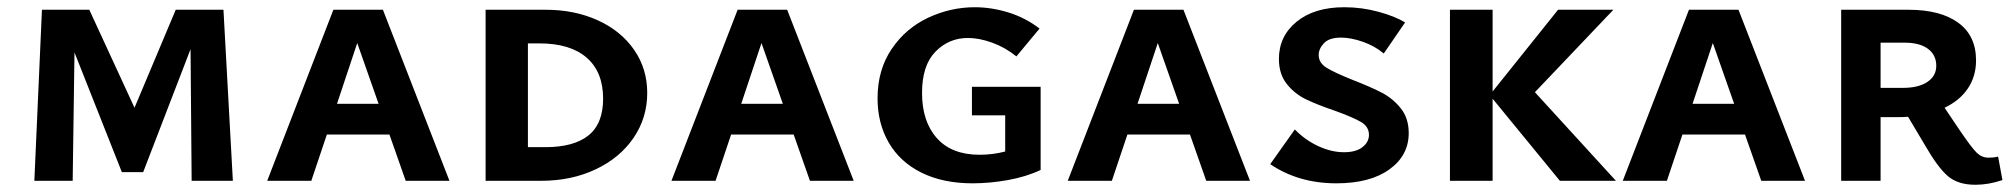

<svg xmlns="http://www.w3.org/2000/svg" viewBox="-20 -500 5568 531"><path d="M510 0 507 -364 376 -24H317L186 -355L181 0H75L96 -473H227L352 -202L466 -473H598L624 0Z M1057 -128H884L841 0H719L902 -473H1039L1223 0H1102ZM1027 -213 968 -381 912 -213Z M1323 0V-473H1489Q1569 -473 1633 -444Q1697 -415 1733.5 -362.5Q1770 -310 1770 -243Q1770 -174 1732 -118.5Q1694 -63 1627 -31.5Q1560 0 1477 0ZM1472 -380H1440V-93H1488Q1567 -93 1607.5 -125.5Q1648 -158 1648 -227Q1648 -301 1602.5 -340.5Q1557 -380 1472 -380Z M2175 -128H2002L1959 0H1837L2020 -473H2157L2341 0H2220ZM2145 -213 2086 -381 2030 -213Z M2858 -260V-30Q2818 -11 2767.5 -2Q2717 7 2670 7Q2588 7 2528.5 -22.5Q2469 -52 2438 -105.5Q2407 -159 2407 -228Q2407 -307 2446 -364.5Q2485 -422 2547 -451Q2609 -480 2676 -480Q2722 -480 2769 -465.5Q2816 -451 2855 -421L2791 -344Q2760 -369 2724 -382Q2688 -395 2657 -395Q2604 -395 2567 -357Q2530 -319 2530 -243Q2530 -164 2571 -118Q2612 -72 2689 -72Q2726 -72 2760 -81V-181H2668V-260Z M3271 -128H3098L3055 0H2933L3116 -473H3253L3437 0H3316ZM3241 -213 3182 -381 3126 -213Z M3671 -194Q3624 -210 3592.5 -225Q3561 -240 3539 -267.5Q3517 -295 3517 -337Q3517 -400 3566 -440Q3615 -480 3698 -480Q3746 -480 3792 -467.5Q3838 -455 3866 -438L3807 -352Q3782 -373 3749 -384.5Q3716 -396 3689 -396Q3656 -396 3641.5 -380.5Q3627 -365 3627 -348Q3627 -326 3649 -312.5Q3671 -299 3721 -279Q3770 -260 3801 -244Q3832 -228 3854 -200.5Q3876 -173 3876 -132Q3876 -70 3822.5 -31.5Q3769 7 3676 7Q3571 7 3493 -46L3561 -142Q3589 -113 3625.5 -96Q3662 -79 3697 -79Q3730 -79 3748 -93Q3766 -107 3766 -127Q3766 -150 3743.5 -163Q3721 -176 3671 -194Z M4294 0 4108 -227V0H3990V-473H4108V-247L4289 -473H4442L4225 -245L4449 0Z M4806 -128H4633L4590 0H4468L4651 -473H4788L4972 0H4851ZM4776 -213 4717 -381 4661 -213Z M5518 -2Q5480 11 5443 11Q5395 11 5367 -13Q5339 -37 5304 -98L5257 -177Q5246 -176 5223 -176H5181V0H5072V-473H5258Q5347 -473 5396 -437Q5445 -401 5445 -333Q5445 -289 5422.5 -255.5Q5400 -222 5358 -202L5399 -141Q5433 -91 5447 -77.5Q5461 -64 5479 -64Q5496 -64 5506 -67ZM5243 -257Q5286 -257 5310.5 -273.5Q5335 -290 5335 -318Q5335 -348 5312 -365Q5289 -382 5248 -382H5181V-257Z"/></svg>

Font: Ysabeau SC
Style: Bold
Weight: 700
Designer: Christian Thalmann (Catharsis Fonts)
Version: Version 0.003